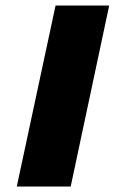

<svg xmlns="http://www.w3.org/2000/svg" viewBox="-20 -678 417 698"><path d="M41 0 182 -658H377L237 0Z"/></svg>

Font: Ysabeau Office Black
Style: Italic
Weight: 900
Italic angle: -12°
Designer: Christian Thalmann (Catharsis Fonts)
Version: Version 2.001;gftools[0.9.30]; featfreeze: tnum,lnum,ss02